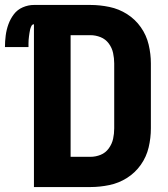

<svg xmlns="http://www.w3.org/2000/svg" viewBox="-81 -755 677 775"><path d="M56 0H284Q322 0 360.5 -8Q399 -16 432 -37Q465 -58 487.5 -90Q510 -122 519 -160Q528 -198 528 -237V-499Q528 -537 519 -575Q510 -613 487.5 -645Q465 -677 432 -698Q399 -719 360.5 -727Q322 -735 284 -735H56Q33 -735 11 -725.5Q-11 -716 -25 -697.5Q-39 -679 -47 -657Q-55 -635 -58 -611.5Q-61 -588 -61 -565H34Q34 -572 34 -579Q34 -586 34.5 -593.5Q35 -601 36 -608Q37 -615 38 -622Q39 -629 40.5 -635.5Q42 -642 45.5 -649.5Q49 -657 56 -657ZM204 -122V-613H284Q305 -613 325 -605Q345 -597 358 -579.5Q371 -562 375.5 -541Q380 -520 380 -499V-237Q380 -215 375.5 -194.5Q371 -174 358 -156Q345 -138 325 -130Q305 -122 284 -122Z"/></svg>

Font: Iosevka Sparkle Heavy
Style: Regular
Weight: 900
Designer: Belleve Invis
Foundry: Belleve Invis
Version: Version 4.5.0; ttfautohint (v1.8.3)